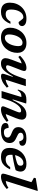

<svg xmlns="http://www.w3.org/2000/svg" viewBox="1543 -2319 788 3914"><g transform="rotate(90 1937.0 -362.0)"><path d="M333 -444.5Q298 -444.5 269 -425.5Q240 -406.5 218.8 -372.5Q197.5 -338.5 186 -293.5Q174.5 -248.5 174.5 -196.5Q174.5 -133 197.2 -108.5Q220 -84 270 -84Q300.5 -84 326.5 -93.5Q352.5 -103 375.8 -124.5Q399 -146 419.5 -181H466Q438.5 -113 403.5 -70.2Q368.5 -27.5 324 -7.8Q279.5 12 222 12Q128 12 81.2 -32.8Q34.5 -77.5 34.5 -169Q34.5 -240 58.2 -301.2Q82 -362.5 125.5 -408.8Q169 -455 228.8 -481Q288.5 -507 360 -507Q438 -507 475 -481Q512 -455 512 -416.5Q512 -386 489.8 -366.5Q467.5 -347 438.5 -347Q430.5 -347 419.2 -360.8Q408 -374.5 392.5 -396.5Q377.5 -418.5 362.8 -431.5Q348 -444.5 333 -444.5Z M856 -507Q924.5 -507 969 -483Q1013.5 -459 1035.5 -417.8Q1057.5 -376.5 1057.5 -322.5Q1057.5 -256.5 1035.2 -196.2Q1013 -136 971.8 -89Q930.5 -42 873.2 -15Q816 12 745.5 12Q677.5 12 632.8 -11.8Q588 -35.5 566.2 -77.2Q544.5 -119 544.5 -172Q544.5 -238 566.8 -298.2Q589 -358.5 630.2 -405.5Q671.5 -452.5 728.8 -479.8Q786 -507 856 -507ZM751.5 -67Q781.5 -67 807.2 -83.2Q833 -99.5 853.8 -127.5Q874.5 -155.5 889.2 -191Q904 -226.5 912 -265.8Q920 -305 920 -343.5Q920 -386.5 902.2 -407Q884.5 -427.5 850.5 -427.5Q820.5 -427.5 794.5 -411.2Q768.5 -395 747.8 -367.2Q727 -339.5 712.2 -303.8Q697.5 -268 689.8 -229Q682 -190 682 -151.5Q682 -108.5 699.8 -87.8Q717.5 -67 751.5 -67Z M1488.5 -54 1547.5 -231 1537 -229.5Q1495.5 -154 1461.8 -106.2Q1428 -58.5 1397.8 -32.8Q1367.5 -7 1337.5 2.5Q1307.5 12 1273 12Q1218 12 1191.8 -14.2Q1165.5 -40.5 1165.5 -80.5Q1165.5 -101 1172.5 -130Q1179.5 -159 1198 -208.5L1290.5 -453L1316.5 -412.5Q1287 -413 1258.5 -405.5Q1230 -398 1201.5 -382.2Q1173 -366.5 1141.5 -341L1114.5 -375.5Q1165 -425.5 1209.2 -454.2Q1253.5 -483 1292.2 -495Q1331 -507 1364 -507Q1409 -507 1421.8 -484.2Q1434.5 -461.5 1416.5 -414L1328.5 -186.5Q1319 -160.5 1314.8 -145Q1310.5 -129.5 1310.5 -120Q1310.5 -105.5 1320 -98.5Q1329.5 -91.5 1347 -91.5Q1365.5 -91.5 1388.2 -103Q1411 -114.5 1435.8 -141.8Q1460.5 -169 1486.2 -216.2Q1512 -263.5 1537.5 -334.5L1595 -494.5H1736.5L1589.5 -36.5L1558.5 -81.5Q1587 -80 1616.2 -85.2Q1645.5 -90.5 1677 -104.5Q1708.5 -118.5 1743.5 -142.5L1767.5 -107Q1692.5 -38.5 1633.8 -13.2Q1575 12 1537 12Q1502 12 1489.5 -3.2Q1477 -18.5 1488.5 -54Z M1820 -328 1804.5 -333Q1822 -401 1850.8 -438.5Q1879.5 -476 1920.2 -491Q1961 -506 2014.5 -506Q2028.5 -506 2040.2 -505.5Q2052 -505 2063.8 -504.2Q2075.5 -503.5 2090.5 -501.5L2005.5 -225.5L2019 -227Q2056.5 -306 2092 -360Q2127.5 -414 2162.5 -446Q2197.5 -478 2233.8 -492.2Q2270 -506.5 2310 -506.5Q2366.5 -506.5 2393 -479.8Q2419.5 -453 2419.5 -412.5Q2419.5 -392 2412.8 -363.5Q2406 -335 2388 -290.5L2287 -42L2259.5 -83.5Q2286 -82 2312.8 -86.8Q2339.5 -91.5 2370.8 -104.5Q2402 -117.5 2440.5 -140L2464 -104Q2411.5 -59 2366.5 -33.5Q2321.5 -8 2282.8 2Q2244 12 2209 12Q2169.5 12 2154.5 -5.8Q2139.5 -23.5 2155.5 -62.5L2251.5 -297.5Q2263.5 -327.5 2267.8 -343Q2272 -358.5 2272 -369Q2272 -382.5 2262.8 -390.5Q2253.5 -398.5 2233.5 -398.5Q2205 -398.5 2175.2 -379Q2145.5 -359.5 2116.2 -321.8Q2087 -284 2060.2 -229.8Q2033.5 -175.5 2011.5 -106.5L1977 0H1835.5L1958 -404Q1957 -404 1955.2 -404Q1953.5 -404 1952 -404Q1923 -404 1900.8 -398Q1878.5 -392 1859.2 -375.5Q1840 -359 1820 -328Z M2585.5 -144Q2590 -117 2596 -99.8Q2602 -82.5 2612.5 -69.5Q2623.5 -56.5 2637.2 -52Q2651 -47.5 2671 -47.5Q2705.5 -47.5 2730.5 -56Q2755.5 -64.5 2769.5 -81Q2783.5 -97.5 2783.5 -121Q2783.5 -139 2775.8 -152.8Q2768 -166.5 2746.8 -180Q2725.5 -193.5 2683 -209.5Q2641.5 -226 2617 -244.5Q2592.5 -263 2582 -286.5Q2571.5 -310 2571.5 -342Q2571.5 -391.5 2598.8 -428.5Q2626 -465.5 2677 -486Q2728 -506.5 2800 -506.5Q2852.5 -506.5 2886 -496.5Q2919.5 -486.5 2935.5 -468Q2951.5 -449.5 2951.5 -424Q2951.5 -404 2942.5 -389.8Q2933.5 -375.5 2913.8 -368Q2894 -360.5 2862.5 -360.5Q2857 -383.5 2849.5 -398.8Q2842 -414 2831 -425.5Q2820 -437 2806.8 -442Q2793.5 -447 2776.5 -447Q2733 -447 2709.5 -431.2Q2686 -415.5 2686 -388Q2686 -373.5 2692.8 -361Q2699.5 -348.5 2720.8 -335Q2742 -321.5 2784.5 -303Q2827.5 -284.5 2851.5 -264Q2875.5 -243.5 2885.5 -219.2Q2895.5 -195 2895.5 -165Q2895.5 -109 2865.5 -69.5Q2835.5 -30 2780.2 -9Q2725 12 2649 12Q2589.5 12 2554 0.2Q2518.5 -11.5 2502.8 -32Q2487 -52.5 2487 -77Q2487 -99 2495.8 -113.8Q2504.5 -128.5 2526 -136.2Q2547.5 -144 2585.5 -144Z M3300.5 -444.5Q3274 -444.5 3249.5 -433Q3225 -421.5 3204.2 -399.8Q3183.5 -378 3167.8 -347.5Q3152 -317 3143.5 -279Q3135 -241 3135 -196.5Q3135 -133 3157.5 -108.5Q3180 -84 3231.5 -84Q3261.5 -84 3288.8 -93Q3316 -102 3340.2 -122Q3364.5 -142 3386 -175.5H3433.5Q3401 -105 3362.2 -63.8Q3323.5 -22.5 3278.2 -5.2Q3233 12 3180 12Q3118.5 12 3077.2 -8Q3036 -28 3015.5 -67Q2995 -106 2995 -162Q2995 -220 3010 -271.8Q3025 -323.5 3053.5 -366.5Q3082 -409.5 3122.2 -441Q3162.5 -472.5 3212.8 -489.8Q3263 -507 3321.5 -507Q3378 -507 3412.2 -491Q3446.5 -475 3462.2 -448Q3478 -421 3478 -388Q3478 -363 3470 -336.2Q3462 -309.5 3447.5 -286Q3405.5 -274 3361.8 -263.8Q3318 -253.5 3274.2 -245Q3230.5 -236.5 3187.5 -229.5Q3144.5 -222.5 3104.5 -217.5L3107.5 -266Q3178 -280.5 3224.2 -292Q3270.5 -303.5 3297.5 -314Q3324.5 -324.5 3337.5 -335.5Q3350.5 -346.5 3354.2 -359.2Q3358 -372 3358 -389Q3358 -406 3351.5 -418.5Q3345 -431 3332.5 -437.8Q3320 -444.5 3300.5 -444.5Z M3693.5 -608Q3684.5 -614 3668.8 -623.2Q3653 -632.5 3635.2 -642.2Q3617.5 -652 3603 -659.5L3612.5 -697L3850 -736H3873.5L3654.5 -39.5L3623.5 -86.5Q3655 -84 3685 -88.2Q3715 -92.5 3745.8 -105.2Q3776.5 -118 3809 -140L3832 -104Q3779.5 -58.5 3734.8 -33.2Q3690 -8 3652 2Q3614 12 3580 12Q3539.5 12 3526 -8.2Q3512.5 -28.5 3528.5 -79Z"/></g></svg>

Font: Newsreader 9pt SemiBold
Style: Italic
Weight: 600
Italic angle: -17°
Designer: Hugues Gentile
Foundry: Production Type
Version: Version 1.003